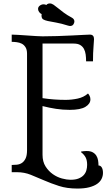

<svg xmlns="http://www.w3.org/2000/svg" viewBox="-20 -1010 644 1115"><path d="M227 -799Q267 -799 312.5 -800.5Q358 -802 398 -804Q438 -806 466.5 -807.5Q495 -809 502 -809Q526 -809 526 -783Q526 -772 523 -737.5Q520 -703 520 -654H480Q480 -675 477.5 -693.5Q475 -712 467.5 -726Q460 -740 446 -748.5Q432 -757 408 -757H227V-440Q260 -435 293.5 -432.5Q327 -430 361 -430Q396 -430 431 -437.5Q466 -445 491 -467Q496 -462 500.5 -453Q505 -444 505 -433Q505 -407 476 -389.5Q447 -372 385 -372Q344 -372 305 -378Q266 -384 227 -394V-111Q227 -71 244.5 -43.5Q262 -16 287 1.5Q312 19 340 26.5Q368 34 389 34Q418 34 436.5 26.5Q455 19 466 7Q477 -5 481.5 -20.5Q486 -36 486 -53Q486 -79 477.5 -95.5Q469 -112 451 -126V-130Q469 -133 483 -133Q505 -133 518.5 -125.5Q532 -118 539.5 -106Q547 -94 549.5 -79Q552 -64 552 -49Q564 -49 571 -37.5Q578 -26 578 -6Q578 12 570 28.5Q562 45 544.5 57.5Q527 70 498.5 77.5Q470 85 429 85Q369 85 322.5 70Q276 55 236 37.5Q196 20 158.5 5Q121 -10 79 -10H48V-52Q61 -52 77 -53.5Q93 -55 106 -63Q119 -71 128 -88.5Q137 -106 137 -138V-698Q137 -722 128 -736Q119 -750 106 -756.5Q93 -763 77 -765Q61 -767 48 -767V-809Q60 -809 85 -807.5Q110 -806 137.5 -804Q165 -802 190 -800.5Q215 -799 227 -799ZM249 -981Q253 -986 258.5 -988Q264 -990 269 -990Q280 -990 291 -982.5Q302 -975 316.5 -963Q331 -951 350.5 -936.5Q370 -922 398 -907Q412 -899 412 -885Q412 -877 406 -868Q400 -859 386 -859Q382 -859 376 -861Q335 -874 305.5 -879Q276 -884 257.5 -888Q239 -892 230 -898Q221 -904 221 -921Q221 -926 222 -928Q213 -932 207 -940.5Q201 -949 201 -958Q201 -970 211.5 -977.5Q222 -985 233 -985Q242 -985 249 -981Z"/></svg>

Font: Milonga
Style: Regular
Weight: 400
Designer: Pablo Impallari, Brenda Gallo, Rodrigo Fuenzalida
Foundry: Pablo Impallari, Brenda Gallo, Rodrigo Fuenzalida
Version: Version 1.000; ttfautohint (v0.93) -l 8 -r 50 -G 200 -x 14 -